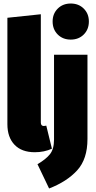

<svg xmlns="http://www.w3.org/2000/svg" viewBox="-20 -845 544 1091"><path d="M22 -139V-744L212 -764V-149Q212 -129 229 -129Q235 -129 243 -131L275 0Q231 20 178 20Q103 20 62.5 -22.5Q22 -65 22 -139ZM477 -55Q477 59 418.5 123Q360 187 259 226L193 88Q241 60 264 31Q287 2 287 -52V-534H477ZM485 -723Q485 -678 456 -649Q427 -620 382 -620Q337 -620 308 -649Q279 -678 279 -723Q279 -767 308 -796Q337 -825 382 -825Q427 -825 456 -796Q485 -767 485 -723Z"/></svg>

Font: Fira Sans Extra Condensed Black
Style: Regular
Weight: 900
Width: 1
Designer: Carrois Corporate & Edenspiekermann AG
Foundry: Carrois Corporate GbR & Edenspiekermann AG
Version: Version 4.203